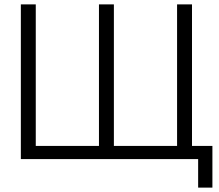

<svg xmlns="http://www.w3.org/2000/svg" viewBox="-20 -725 999 875"><path d="M787 0V-705H855V0ZM75 0V-705H143V0ZM109 0V-60H828V0ZM431 0V-705H499V0ZM883 130V0H835V-60H948V130Z"/></svg>

Font: TikTok Sans Light
Style: Regular
Weight: 300
Version: Version 4.000